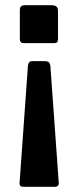

<svg xmlns="http://www.w3.org/2000/svg" viewBox="-20 -550 297 735"><path d="M188 -385H70Q56 -385 56 -401V-512Q56 -521 60.5 -525.5Q65 -530 76 -530H177Q190 -530 196 -525Q202 -520 202 -509V-399Q202 -385 188 -385ZM205 153Q205 158 201 161.5Q197 165 192 165H67Q61 165 57.5 161Q54 157 55 149L87 -299Q89 -308 92 -312Q95 -316 105 -316H150Q162 -316 167 -311.5Q172 -307 173 -296L205 151Z"/></svg>

Font: n
Style: Regular
Weight: 600
Designer: Pablo Impallari, Rodrigo Fuenzalida
Foundry: Impallari Type
Version: Version 1.002; ttfautohint (v1.5)